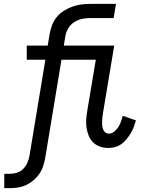

<svg xmlns="http://www.w3.org/2000/svg" viewBox="-20 -755 790 990"><path d="M2 215V141H33Q51 141 69 135Q87 129 100.5 115Q114 101 121.5 83.5Q129 66 132 48L214 -447H118V-520H226L236 -580Q240 -603 248.5 -625.5Q257 -648 272.5 -667Q288 -686 309.5 -699.5Q331 -713 353.5 -721Q376 -729 399 -732Q422 -735 445 -735H578L566 -662H445Q424 -662 403 -657.5Q382 -653 363 -641Q344 -629 332 -609Q320 -589 317 -568L309 -520H569L511 -172Q509 -161 508 -150.5Q507 -140 506.5 -129.5Q506 -119 507 -108.5Q508 -98 511.5 -88.5Q515 -79 522.5 -72.5Q530 -66 541 -66Q556 -66 569 -76.5Q582 -87 590.5 -100.5Q599 -114 604 -128.5Q609 -143 613 -158L681 -134Q676 -117 670 -100.5Q664 -84 654.5 -68.5Q645 -53 633.5 -38.5Q622 -24 607 -13Q592 -2 574.5 3Q557 8 540 8Q518 8 497.5 1.5Q477 -5 461.5 -19.5Q446 -34 438 -53.5Q430 -73 426.5 -94.5Q423 -116 424.5 -138.5Q426 -161 430 -184L474 -447H297L213 60Q209 81 202.5 101.5Q196 122 183.5 140.5Q171 159 153.5 174Q136 189 116 198.5Q96 208 75 211.5Q54 215 33 215Z"/></svg>

Font: Iosevka Etoile
Style: Italic
Weight: 400
Italic angle: -9°
Designer: Belleve Invis
Foundry: Belleve Invis
Version: Version 22.1.2; ttfautohint (v1.8.4)